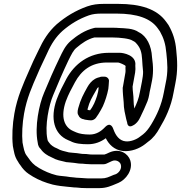

<svg xmlns="http://www.w3.org/2000/svg" viewBox="-20 -747 933 989"><path d="M541 -326C544 -340 532 -352 519 -352H504C500 -352 496 -351 492 -349C491 -348 485 -349 470 -341C451 -330 439 -314 430 -298C410 -262 395 -235 383 -190C378 -172 380 -163 381 -159C381 -159 387 -147 388 -146C398 -133 411 -133 411 -133C415 -131 419 -130 422 -130L436 -128C443 -127 444 -127 449 -127C458 -127 469 -133 474 -140C482 -151 492 -166 500 -181L510 -200C522 -227 532 -258 538 -289C540 -302 540 -315 541 -326ZM431 -185C442 -227 452 -241 474 -280C481 -294 482 -295 488 -298C487 -267 475 -237 465 -214L456 -197C454 -193 449 -186 444 -179C439 -180 429 -179 431 -185ZM402 170C397 170 391 169 385 169C377 169 370 168 362 167L341 165C314 160 290 160 272 156C236 147 208 134 182 119L162 106C141 90 131 73 117 54C105 38 102 17 96 -13C92 -53 95 -113 104 -162C118 -241 145 -301 174 -367C187 -399 208 -440 222 -471C245 -523 269 -558 302 -588C344 -624 385 -649 438 -668C459 -675 477 -677 505 -677H580C687 -677 756 -652 792 -602L804 -585C823 -551 833 -520 837 -473C842 -423 847 -379 833 -317C830 -300 827 -286 824 -271C812 -206 788 -154 759 -106C745 -83 732 -67 717 -55L701 -43C684 -29 652 -16 627 -19C595 -22 576 -49 565 -79C562 -88 550 -123 520 -91C500 -70 475 -54 442 -54C413 -54 389 -58 373 -65C366 -68 362 -70 357 -72C311 -92 291 -144 319 -225C334 -265 346 -285 366 -323C399 -384 450 -425 531 -425H589C596 -424 623 -413 627 -407C625 -396 628 -383 626 -373L613 -299C613 -298 612 -296 612 -295C612 -269 615 -244 617 -221C617 -187 625 -157 630 -134C633 -120 635 -118 635 -116C635 -116 636 -81 671 -104C695 -120 703 -145 709 -157C718 -174 726 -194 733 -210C744 -232 748 -254 751 -274C754 -289 758 -303 760 -317C771 -365 770 -403 763 -453C760 -511 736 -561 695 -581C666 -602 623 -601 590 -603C582 -604 574 -604 567 -604H471C469 -604 467 -603 465 -603C416 -591 377 -564 345 -537C315 -511 302 -480 287 -449C258 -389 232 -330 207 -269C181 -209 158 -94 174 -14C175 -9 175 -6 176 -2C180 13 189 20 190 21C203 41 227 56 247 64C271 78 292 81 317 87C318 87 319 88 320 88L342 90C347 91 356 91 362 92L383 95C390 96 398 96 403 96C418 97 427 99 447 99H514C525 99 531 94 543 89L556 83C577 73 598 86 602 100C609 121 594 142 577 150L565 154C539 165 527 172 501 172H434C419 172 411 170 402 170ZM413 46C408 46 404 46 398 45L377 42C369 41 361 41 355 40L335 38C311 32 291 28 277 19C276 18 274 17 273 17C258 12 240 -1 234 -11C228 -20 226 -19 224 -31C210 -100 232 -206 254 -257C279 -318 304 -376 332 -435C349 -469 358 -488 374 -501C402 -525 431 -545 466 -554H559C597 -554 649 -548 662 -538C663 -537 665 -537 666 -536C677 -531 682 -524 687 -518C703 -498 710 -478 712 -442C713 -418 715 -403 717 -378C718 -351 706 -304 701 -275C694 -235 685 -217 672 -188C670 -200 668 -216 668 -230C668 -256 663 -278 663 -301L676 -373C678 -385 678 -397 677 -409C684 -464 613 -475 598 -475H540C438 -475 364 -418 322 -341C302 -303 288 -277 272 -235C237 -136 259 -55 331 -25C336 -23 341 -21 343 -20C366 -7 400 -4 433 -4C469 -4 499 -16 525 -35C540 -5 567 26 614 31C656 35 699 18 728 -5L743 -17C769 -35 788 -61 802 -87C832 -137 861 -196 874 -270C877 -284 880 -299 883 -316C897 -384 893 -438 888 -487C884 -539 870 -579 849 -616L848 -618L835 -636C788 -701 703 -727 589 -727H514C483 -727 458 -724 429 -714C368 -692 319 -662 272 -622C229 -583 203 -541 177 -485C161 -454 142 -412 128 -379C100 -315 69 -248 54 -162C44 -107 41 -43 46 2V4C52 33 54 59 73 86C76 92 80 98 85 104C95 120 111 138 128 149L150 163C181 181 213 194 252 204C278 210 305 213 327 215L348 217C356 218 364 219 375 219C392 221 405 222 425 222H492C529 222 554 210 578 200L590 195C628 179 667 129 651 79C640 45 597 14 542 39L529 45C522 48 522 48 518 49H455C437 49 432 46 413 46Z"/></svg>

Font: Blanket
Style: BdOutlineObl
Weight: 700
Foundry: Cannot Into Space Fonts
Version: Version 0.9